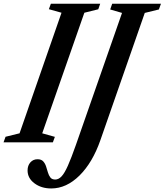

<svg xmlns="http://www.w3.org/2000/svg" viewBox="-74 -782 905 1055"><path d="M-54.5 0 -43.5 -30.5 33.5 -49.5 264 -712 194.5 -731.5 205.5 -761.5H476.5L466 -731L389.5 -712L158 -49.5L227.5 -30L216.5 0ZM207.5 253.5Q153 253.5 115.2 225.2Q77.5 197 77.5 154.5Q77.5 127.5 93 110.2Q108.5 93 132 93Q152.5 93 163 104.2Q173.5 115.5 179 132Q184.5 148.5 189.2 165.2Q194 182 202.8 193.2Q211.5 204.5 229.5 204.5Q248 204.5 264.2 187.2Q280.5 170 299 128.5Q317.5 87 343 14.5L596.5 -711L531.5 -730L542.5 -761.5H810.5L799 -730L721.5 -711L477.5 -11.5Q434.5 111.5 362.8 182.5Q291 253.5 207.5 253.5Z"/></svg>

Font: Libre Caslon Condensed SemiBold Italic
Style: Regular
Weight: 600
Italic angle: -22.583°
Designer: Pablo Impallari, Rodrigo Fuenzalida, Katja Schimmel, Ertekin Erdin
Foundry: Pablo Impallari, Rodrigo Fuenzalida
Version: Version 2.000; ttfautohint (v1.8.4.7-5d5b);gftools[0.9.33]